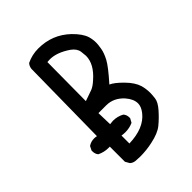

<svg xmlns="http://www.w3.org/2000/svg" viewBox="-203 -811 907 907"><g transform="rotate(-45 250.0 -358.0)"><path d="M195 -7Q181 -7 165.5 -8.5Q150 -10 139 -20L127 -41V-142H119Q89 -142 63 -155Q53 -167 53 -184V-190L63 -210Q80 -222 102 -222Q110 -222 119 -220L125 -664Q127 -680 137 -691Q174 -709 216 -709Q309 -709 375 -646Q413 -609 423 -577Q429 -556 429 -535Q429 -522 425 -498Q421 -474 405.5 -444.5Q390 -415 333 -351Q356 -341 390.5 -306Q425 -271 435 -238Q442 -213 442 -185Q442 -176 439.5 -153Q437 -130 411 -100.5Q385 -71 358 -49Q331 -27 278 -16Q238 -7 195 -7ZM203 -87Q303 -90 347 -146Q366 -170 366 -192Q366 -221 340 -251Q303 -292 253 -292H201L203 -216L224 -218Q254 -218 279 -204Q290 -192 290 -174V-169L279 -149Q255 -138 227 -138Q215 -138 203 -140ZM199 -374Q238 -387 254.5 -393.5Q271 -400 292 -419Q351 -470 351 -525Q351 -531 348 -554.5Q345 -578 319 -597Q265 -634 218 -634L201 -633Z"/></g></svg>

Font: Xiaolai Mono SC
Style: Regular
Weight: 400
Monospace: yes
Designer: LXGW / Nozomi Seto
Version: Version 3.113;September 30, 2024